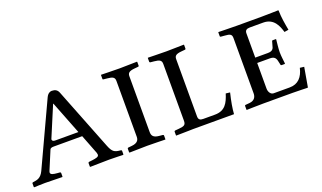

<svg xmlns="http://www.w3.org/2000/svg" viewBox="-56 -773 1802 1075"><g transform="rotate(-20 845.5 -235.0)"><path d="M161 -164C163 -171 170 -175 183 -175H354L399 -59C400 -55 401 -51 401 -48C401 -35 384 -32 361 -29L343 -27C339 -27 336 -24 336 -21V0L338 2C338 2 422 0 450 0C480 0 533 2 533 2L536 0V-21C536 -24 535 -26 528 -27C495 -30 482 -36 466 -76L320 -447C313 -464 301 -472 280 -472C271 -472 257 -467 247 -446L72 -70C55 -34 33 -30 8 -27C5 -27 2 -24 2 -21V0L4 2C4 2 49 0 69 0C88 0 171 2 171 2L173 0V-21C173 -24 170 -27 167 -27L154 -28C129 -30 113 -33 113 -46C113 -49 115 -54 117 -59ZM342 -204H206C186 -204 186 -213 186 -218L263 -401H265Z M717 -400C717 -420 728 -428 759 -431L780 -433C784 -433 786 -435 786 -438V-460L785 -462C785 -462 708 -460 681 -460C650 -460 571 -462 571 -462L570 -460V-437C570 -434 573 -433 577 -433L597 -431C628 -428 640 -422 640 -400V-67C640 -48 630 -32 597 -29L577 -27C573 -27 570 -25 570 -21V0L572 2C572 2 650 0 678 0C709 0 785 2 785 2L786 0V-21C786 -25 783 -27 780 -27L759 -29C727 -32 717 -45 717 -67Z M1094 -34H1024C1006 -34 996 -40 996 -59V-400C996 -420 1006 -428 1038 -431L1059 -433C1063 -433 1065 -435 1065 -439V-460L1064 -462C1064 -462 987 -460 960 -460C929 -460 850 -462 850 -462L849 -460V-439C849 -435 852 -433 856 -433L876 -431C907 -428 919 -422 919 -400V-62C919 -37 910 -32 878 -29L855 -27C852 -27 849 -25 849 -21V0L850 2C930 1 940 0 950 0H1195C1197 -32 1204 -73 1216 -122L1191 -125C1175 -74 1155 -34 1094 -34Z M1544 0C1574 0 1633 2 1633 2L1635 0L1655 -115L1630 -118C1618 -66 1590 -34 1539 -34H1444C1426 -34 1415 -53 1415 -72V-225H1490C1516 -225 1525 -214 1529 -194L1534 -172C1534 -169 1536 -167 1541 -167H1558L1560 -169C1558 -192 1554 -213 1554 -238C1554 -262 1558 -290 1560 -312C1560 -314 1560 -315 1558 -315H1541C1537 -315 1535 -313 1535 -310L1529 -289C1525 -269 1518 -257 1490 -257H1415V-402C1415 -419 1425 -426 1444 -426H1524C1588 -426 1607 -373 1618 -336L1643 -340C1636 -378 1629 -417 1628 -460L1626 -462C1626 -462 1555 -460 1525 -460H1378C1348 -460 1270 -462 1270 -462L1269 -460V-437C1269 -436 1269 -434 1275 -433L1298 -431C1326 -429 1338 -425 1338 -402V-72C1338 -52 1329 -32 1298 -29L1275 -27C1270 -27 1269 -24 1269 -22V0L1270 2C1270 2 1339 0 1369 0Z"/></g></svg>

Font: Linux Libertine O C
Style: Regular
Weight: 400
Designer: Philipp H. Poll
Foundry: Philipp H. Poll
Version: Version 4.0.3